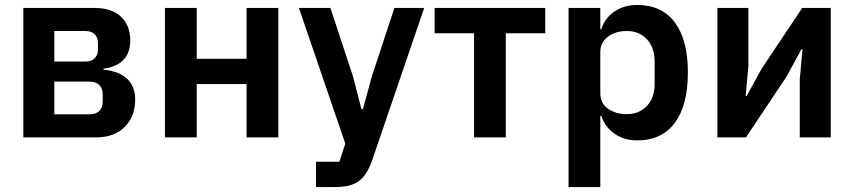

<svg xmlns="http://www.w3.org/2000/svg" viewBox="-20 -554 3443 774"><path d="M74 -522H361Q431 -522 468 -486.5Q505 -451 505 -391Q505 -292 397 -277V-273Q461 -267 493 -236Q525 -205 525 -153Q525 -85 483 -42.5Q441 0 366 0H74ZM340 -93Q366 -93 380 -106.5Q394 -120 394 -145V-173Q394 -198 380 -211.5Q366 -225 340 -225H199V-93ZM325 -306Q348 -306 361.5 -319Q375 -332 375 -355V-380Q375 -403 361.5 -416Q348 -429 325 -429H199V-306Z M645 -522H773V-317H974V-522H1102V0H974V-215H773V0H645Z M1570 -522H1690L1480 93Q1470 121 1457.5 141.5Q1445 162 1428 175Q1411 188 1387 194Q1363 200 1331 200H1254V98H1348L1372 25L1185 -522H1312L1403 -246L1437 -114H1443L1479 -246Z M1891 -420H1732V-522H2178V-420H2019V0H1891Z M2272 -522H2400V-436H2404Q2418 -481 2457 -507.5Q2496 -534 2548 -534Q2648 -534 2700.5 -463.5Q2753 -393 2753 -262Q2753 -130 2700.5 -59Q2648 12 2548 12Q2496 12 2457.5 -15Q2419 -42 2404 -87H2400V200H2272ZM2507 -94Q2557 -94 2588 -127Q2619 -160 2619 -216V-306Q2619 -362 2588 -395.5Q2557 -429 2507 -429Q2461 -429 2430.5 -406Q2400 -383 2400 -345V-179Q2400 -138 2430.5 -116Q2461 -94 2507 -94Z M2872 -522H2997V-289L2986 -167H2990L3051 -278L3214 -522H3329V0H3204V-233L3215 -356H3211L3150 -244L2987 0H2872Z"/></svg>

Font: IBMPlexSans-SemiBold
Style: Regular
Weight: 600
Designer: Mike Abbink, Paul van der Laan, Pieter van Rosmalen
Foundry: Bold Monday
Version: Version 3.1